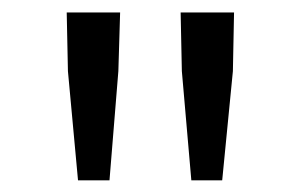

<svg xmlns="http://www.w3.org/2000/svg" viewBox="-20 -790 496 316"><path d="M108.4 -493.2 91.8 -672.9 89.8 -769.5H177.7L174.8 -672.9L160.2 -493.2ZM294.9 -493.2 279.3 -672.9 277.3 -769.5H365.2L363.3 -672.9L345.7 -493.2Z"/></svg>

Font: Gen Shin Gothic Normal
Style: Regular
Weight: 300
Designer: [Source Han Sans]
Ryoko NISHIZUKA  (kana & ideographs); Paul D. Hunt (Latin, Greek & Cyrillic); Wenlong ZHANG  (bopomofo
Version: Version 1.002.20150607